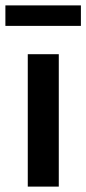

<svg xmlns="http://www.w3.org/2000/svg" viewBox="-30 -692 320 712"><path d="M73 0V-491H188V0ZM-10 -596V-672H270V-596Z"/></svg>

Font: Source Sans 3 ExtraLight SemiBold
Style: Regular
Weight: 600
Version: Version 3.052;hotconv 1.1.0;makeotfexe 2.6.0